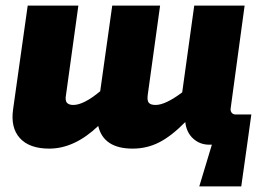

<svg xmlns="http://www.w3.org/2000/svg" viewBox="-20 -517 960 686"><path d="M863 0 842 149H692L737 0H728Q694 0 670 -22Q646 -44 642 -81Q593 -31 549 -8.5Q505 14 454 14Q350 14 331 -67Q246 14 156 14Q85 14 51 -23.5Q17 -61 27 -128L79 -497H260L216 -179Q212 -158 219 -150Q226 -142 242 -142Q279 -142 338 -191L381 -497H552L508 -179Q505 -158 511.5 -150Q518 -142 536 -142Q571 -142 631 -187L674 -497H854L804 -129Q803 -120 808 -114Q813 -108 822 -108H878Z"/></svg>

Font: Ezarion Extra Bold
Style: Italic
Weight: 800
Italic angle: -8°
Designer: Natanael Gama
Version: Version 1.001;PS 001.001;hotconv 1.0.70;makeotf.lib2.5.58329